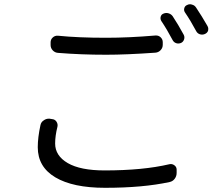

<svg xmlns="http://www.w3.org/2000/svg" viewBox="-20 -855 1040 906"><path d="M741.2 -755.9Q735.4 -765.6 738.3 -776.4Q741.2 -787.1 752 -791Q763.7 -795.9 775.9 -792Q788.1 -788.1 794.9 -778.3Q820.3 -740.2 846.7 -691.4Q852.5 -680.7 848.6 -668.9Q844.7 -657.2 834 -652.3Q822.3 -647.5 811 -651.4Q799.8 -655.3 793.9 -667Q767.6 -716.8 741.2 -755.9ZM852.5 -796.9Q846.7 -805.7 849.6 -816.4Q852.5 -827.1 862.3 -831.1Q869.1 -835 877 -835Q880.9 -835 886.7 -833Q898.4 -830.1 905.3 -819.3Q931.6 -780.3 959 -732.4Q962.9 -725.6 962.9 -718.8Q962.9 -714.8 961.9 -710Q958 -699.2 946.3 -694.3Q934.6 -689.5 922.9 -693.4Q911.1 -697.3 905.3 -709Q879.9 -756.8 852.5 -796.9ZM253.9 -605.5Q239.3 -606.4 229 -617.2Q218.8 -627.9 218.8 -642.6V-655.3Q218.8 -668.9 229 -678.2Q239.3 -687.5 252.9 -686.5Q348.6 -676.8 481.4 -676.8Q587.9 -676.8 713.9 -687.5Q714.8 -687.5 716.8 -687.5Q728.5 -687.5 737.3 -679.7Q748 -669.9 748 -656.2V-643.6Q748 -628.9 737.8 -618.2Q727.5 -607.4 712.9 -606.4Q575.2 -596.7 481.4 -596.7Q361.3 -596.7 253.9 -605.5ZM170.9 -264.6Q173.8 -279.3 186.5 -287.1Q197.3 -294.9 209 -294.9Q210.9 -294.9 213.9 -294.9L225.6 -293Q239.3 -292 246.6 -280.8Q253.9 -269.5 251 -256.8Q240.2 -213.9 240.2 -177.7Q240.2 -120.1 299.8 -85.4Q359.4 -50.8 473.6 -50.8Q655.3 -50.8 779.3 -80.1Q792 -83 802.7 -75.2Q813.5 -67.4 813.5 -54.7V-39.1Q813.5 -23.4 804.2 -11.2Q794.9 1 780.3 3.9Q655.3 31.2 475.6 31.2Q324.2 31.2 241.2 -18.1Q158.2 -67.4 158.2 -160.2Q158.2 -206.1 170.9 -264.6Z"/></svg>

Font: Gen Jyuu GothicL Regular
Style: Regular
Weight: 400
Designer: [Source Han Sans]
Ryoko NISHIZUKA  (kana & ideographs); Paul D. Hunt (Latin, Greek & Cyrillic); Wenlong ZHANG  (bopomofo
Version: Version 1.002.20150607